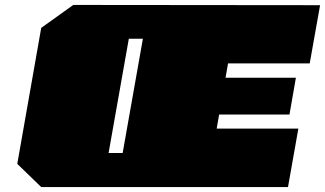

<svg xmlns="http://www.w3.org/2000/svg" viewBox="-20 -758 1317 778"><path d="M147 0 50 -94 147 -645 277 -738 1277 -737 1235 -501H904L894 -443H1179L1153 -294H868L858 -237H1189L1147 0ZM420 -138H477L559 -601H502Z"/></svg>

Font: Tomorrow Black
Style: Italic
Weight: 900
Italic angle: -10°
Designer: Tony de Marco, Monica Rizzolli
Foundry: Just in Type
Version: Version 2.002